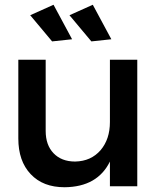

<svg xmlns="http://www.w3.org/2000/svg" viewBox="-20 -783 680 807"><path d="M557 -532H442V-270C442 -222 429 -183 403 -152C376 -121 341 -105 296 -104C257 -104 227 -116 205 -139C183 -162 172 -193 172 -233V-532H57V-201C57 -138 74 -88 109 -51C144 -14 191 4 252 4C344 3 407 -33 442 -104V0H557ZM205 -763 107 -719 199 -609 283 -618ZM370 -763 272 -719 364 -609 448 -618Z"/></svg>

Font: Argentum Sans
Style: Regular
Weight: 400
Designer: Julieta Ulanovsky
Foundry: Julieta Ulanovsky
Version: Version 5.001;March 29, 2019;FontCreator 11.5.0.2425 64-bit